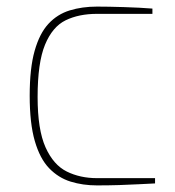

<svg xmlns="http://www.w3.org/2000/svg" viewBox="-20 -556 530 582"><path d="M274 6Q231 6 194 -5.5Q157 -17 129 -46Q101 -75 85.5 -128.5Q70 -182 70 -266Q70 -349 85 -402Q100 -455 127 -484Q154 -513 191.5 -524.5Q229 -536 274 -536Q307 -536 355.5 -534.5Q404 -533 442 -530V-514H274Q219 -514 179 -494.5Q139 -475 116.5 -420.5Q94 -366 94 -262Q94 -163 118 -109.5Q142 -56 182.5 -36Q223 -16 274 -16H450V0Q428 1 400.5 2.5Q373 4 341 5Q309 6 274 6Z"/></svg>

Font: Exo Thin Thin
Style: Regular
Weight: 250
Version: Version 2.000